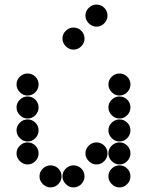

<svg xmlns="http://www.w3.org/2000/svg" viewBox="-20 -818 640 836"><path d="M52 -450Q52 -431 66.5 -416.5Q81 -402 100 -402Q120 -402 134 -416.5Q148 -431 148 -450Q148 -470 134 -484Q120 -498 100 -498Q81 -498 66.5 -484Q52 -470 52 -450ZM452 -450Q452 -431 466.5 -416.5Q481 -402 500 -402Q520 -402 534 -416.5Q548 -431 548 -450Q548 -470 534 -484Q520 -498 500 -498Q481 -498 466.5 -484Q452 -470 452 -450ZM52 -350Q52 -331 66.5 -316.5Q81 -302 100 -302Q120 -302 134 -316.5Q148 -331 148 -350Q148 -370 134 -384Q120 -398 100 -398Q81 -398 66.5 -384Q52 -370 52 -350ZM452 -350Q452 -331 466.5 -316.5Q481 -302 500 -302Q520 -302 534 -316.5Q548 -331 548 -350Q548 -370 534 -384Q520 -398 500 -398Q481 -398 466.5 -384Q452 -370 452 -350ZM52 -250Q52 -231 66.5 -216.5Q81 -202 100 -202Q120 -202 134 -216.5Q148 -231 148 -250Q148 -270 134 -284Q120 -298 100 -298Q81 -298 66.5 -284Q52 -270 52 -250ZM452 -250Q452 -231 466.5 -216.5Q481 -202 500 -202Q520 -202 534 -216.5Q548 -231 548 -250Q548 -270 534 -284Q520 -298 500 -298Q481 -298 466.5 -284Q452 -270 452 -250ZM52 -150Q52 -131 66.5 -116.5Q81 -102 100 -102Q120 -102 134 -116.5Q148 -131 148 -150Q148 -170 134 -184Q120 -198 100 -198Q81 -198 66.5 -184Q52 -170 52 -150ZM352 -150Q352 -131 366.5 -116.5Q381 -102 400 -102Q420 -102 434 -116.5Q448 -131 448 -150Q448 -170 434 -184Q420 -198 400 -198Q381 -198 366.5 -184Q352 -170 352 -150ZM452 -150Q452 -131 466.5 -116.5Q481 -102 500 -102Q520 -102 534 -116.5Q548 -131 548 -150Q548 -170 534 -184Q520 -198 500 -198Q481 -198 466.5 -184Q452 -170 452 -150ZM152 -50Q152 -31 166.5 -16.5Q181 -2 200 -2Q220 -2 234 -16.5Q248 -31 248 -50Q248 -70 234 -84Q220 -98 200 -98Q181 -98 166.5 -84Q152 -70 152 -50ZM252 -50Q252 -31 266.5 -16.5Q281 -2 300 -2Q320 -2 334 -16.5Q348 -31 348 -50Q348 -70 334 -84Q320 -98 300 -98Q281 -98 266.5 -84Q252 -70 252 -50ZM452 -50Q452 -31 466.5 -16.5Q481 -2 500 -2Q520 -2 534 -16.5Q548 -31 548 -50Q548 -70 534 -84Q520 -98 500 -98Q481 -98 466.5 -84Q452 -70 452 -50ZM352 -750Q352 -731 366.5 -716.5Q381 -702 400 -702Q420 -702 434 -716.5Q448 -731 448 -750Q448 -770 434 -784Q420 -798 400 -798Q381 -798 366.5 -784Q352 -770 352 -750ZM252 -650Q252 -631 266.5 -616.5Q281 -602 300 -602Q320 -602 334 -616.5Q348 -631 348 -650Q348 -670 334 -684Q320 -698 300 -698Q281 -698 266.5 -684Q252 -670 252 -650Z"/></svg>

Font: Matrix Sans Print
Style: Regular
Weight: 400
Designer: Brad Neil
Version: Version 1.100